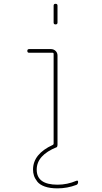

<svg xmlns="http://www.w3.org/2000/svg" viewBox="-20 -780 540 1019"><path d="M134.8 -500Q125 -500 125 -509.8Q125 -519.5 134.8 -519.5H250Q264.6 -519.5 274.9 -509.8Q285.2 -500 285.2 -485.4V-9.8Q285.2 -6.8 284.2 -5.9V-4.9L283.2 -3.9Q285.2 -1 281.2 1Q174.8 43.9 174.8 120.1Q174.8 200.2 285.2 200.2Q336.9 200.2 384.8 179.7Q394.5 175.8 394.5 185.5Q394.5 197.3 385.7 201.2Q336.9 219.7 285.2 219.7Q245.1 219.7 217.8 210Q190.4 200.2 177.7 183.6Q165 167 160.2 151.9Q155.3 136.7 155.3 120.1Q155.3 37.1 259.8 -10.7Q264.6 -12.7 264.6 -17.6V-495.1Q264.6 -500 259.8 -500ZM264.6 -660.2V-750Q264.6 -759.8 274.9 -759.8Q285.2 -759.8 285.2 -750V-660.2Q285.2 -650.4 274.9 -650.4Q264.6 -650.4 264.6 -660.2Z"/></svg>

Font: Rounded Mgen+ 1mn thin
Style: Regular
Weight: 100
Designer: [Source Han Sans]
Ryoko NISHIZUKA  (kana & ideographs); Paul D. Hunt (Latin, Greek & Cyrillic); Wenlong ZHANG  (bopomofo
Version: Version 1.059.20150602